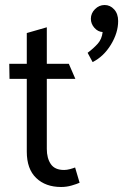

<svg xmlns="http://www.w3.org/2000/svg" viewBox="-20 -732 499 767"><path d="M398 -712Q420 -712 436 -694.5Q452 -677 452 -648Q452 -601 423 -553.5Q394 -506 350 -484L330 -521Q354 -539 370.5 -557.5Q387 -576 390 -604Q371 -605 357 -621Q343 -637 343 -657Q343 -679 359.5 -695.5Q376 -712 398 -712ZM298 -2Q287 3 266.5 9Q246 15 224 15Q162 15 124.5 -21Q87 -57 87 -126V-417H18L17 -477H87V-600L167 -623V-477H255L281 -417H167V-137Q167 -100 183 -76.5Q199 -53 236 -53Q247 -53 260 -56.5Q273 -60 280 -63Z"/></svg>

Font: Palanquin
Style: Regular
Weight: 400
Designer: Pria Ravichandran
Version: Version 1.0.4